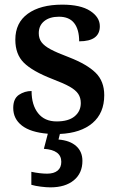

<svg xmlns="http://www.w3.org/2000/svg" viewBox="-20 -567 511 827"><path d="M238 10 232 34Q281 38 308 62Q335 86 335 126Q335 179 298 209.5Q261 240 197 240Q180 240 156 237Q132 234 115 229V173Q153 181 183 181Q212 181 228 168Q244 155 244 130Q244 79 169 74L186 9Q112 3 74.5 -26Q37 -55 37 -102Q37 -142 61.5 -158.5Q86 -175 116 -175Q116 -115 144 -79.5Q172 -44 224 -44Q275 -44 301.5 -66Q328 -88 328 -123Q328 -146 317 -162.5Q306 -179 280.5 -193.5Q255 -208 205 -227Q120 -260 83 -296.5Q46 -333 46 -396Q46 -469 100 -508Q154 -547 248 -547Q327 -547 368.5 -520Q410 -493 410 -454Q410 -389 321 -389Q321 -440 299.5 -467.5Q278 -495 234 -495Q194 -495 170.5 -476Q147 -457 147 -424Q147 -401 159 -385Q171 -369 198 -354.5Q225 -340 278 -320Q355 -290 392 -253.5Q429 -217 429 -157Q429 -80 378.5 -37Q328 6 238 10Z"/></svg>

Font: Noto Serif SemiBold
Style: Regular
Weight: 600
Designer: Monotype Design Team
Foundry: Monotype Imaging Inc.
Version: Version 1.001